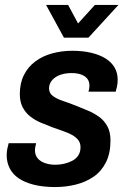

<svg xmlns="http://www.w3.org/2000/svg" viewBox="-20 -743 518 775"><path d="M203 12Q153 12 116 2.5Q79 -7 55 -23.5Q31 -40 19 -64Q7 -88 7 -116Q7 -130 9.5 -142.5Q12 -155 15 -165H126Q124 -158 122.5 -150.5Q121 -143 121 -138Q121 -117 132 -104Q143 -91 162 -84.5Q181 -78 204 -78Q223 -78 241 -82.5Q259 -87 273.5 -95Q288 -103 296.5 -116.5Q305 -130 305 -149Q305 -166 295.5 -178Q286 -190 270.5 -198.5Q255 -207 234.5 -214Q214 -221 192 -229Q168 -238 144.5 -248Q121 -258 102 -273Q83 -288 71.5 -310Q60 -332 60 -363Q60 -407 76.5 -440Q93 -473 122.5 -495Q152 -517 190.5 -527.5Q229 -538 272 -538Q314 -538 348 -530Q382 -522 406 -507Q430 -492 442.5 -470.5Q455 -449 455 -421Q455 -406 452 -392.5Q449 -379 447 -373H337Q340 -383 340.5 -389Q341 -395 341 -398Q341 -414 332.5 -425Q324 -436 308 -442Q292 -448 269 -448Q247 -448 230 -443Q213 -438 201.5 -429.5Q190 -421 184 -410Q178 -399 178 -386Q178 -367 193.5 -355.5Q209 -344 233 -336Q257 -328 285 -317Q310 -307 335 -296.5Q360 -286 380.5 -271Q401 -256 413.5 -233Q426 -210 426 -176Q426 -124 407.5 -87.5Q389 -51 357.5 -29.5Q326 -8 286 2Q246 12 203 12ZM458 -723 337 -591H238L166 -723H255L314 -613H263L363 -723Z"/></svg>

Font: Archivo SemiCondensed SemiBold
Style: Italic
Weight: 600
Width: 4
Italic angle: -10°
Designer: Hector Gatti
Foundry: Omnibus-Type
Version: Version 2.001